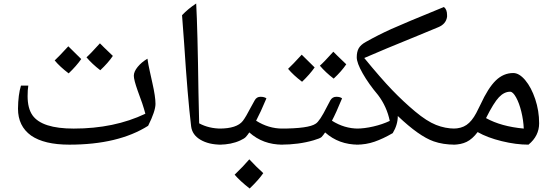

<svg xmlns="http://www.w3.org/2000/svg" viewBox="-20 -818 3163 1099"><path d="M142 -328Q138 -304 138 -268Q138 -198 166 -158Q220 -82 402 -82Q634 -82 812 -167Q798 -221 768 -299Q746 -361 746 -384.5Q746 -408 768 -435Q790 -462 824 -482Q829 -447 837 -412Q845 -377 852 -344Q870 -265 870 -223.5Q870 -182 828 -98Q657 10 377 10Q233 10 158 -42Q83 -96 83 -196Q84 -276 100 -328ZM626 -498Q599 -458 554 -416Q507 -452 475 -490Q496 -508 552 -570Q563 -558 626 -498ZM445 -480Q417 -440 373 -398Q323 -436 293 -472Q317 -494 371 -553Q382 -541 445 -480Z M1103 -798Q1111 -652 1116 -289L1120 -112Q1176 -82 1246 -82Q1256 -82 1256 -72V0Q1256 10 1246 10Q1175 10 1127.5 -18Q1080 -46 1074 -95Q1054 -260 1034 -570L1022 -731Q1057 -768 1103 -798Z M1235 10Q1225 10 1225 0V-72Q1225 -82 1235 -82Q1336 -82 1370 -126Q1387 -148 1417 -206L1438 -244Q1449 -264 1471 -264Q1493 -264 1505 -255Q1471 -174 1446 -127Q1517 -82 1597 -82Q1607 -82 1607 -72V0Q1607 10 1597 10Q1485 10 1407 -60L1397 -46L1387 -34Q1379 -25 1355 -14Q1303 10 1235 10ZM1487 173Q1461 211 1409 261Q1355 219 1323 182Q1375 132 1407 94Q1447 137 1487 173Z M1871 -244Q1883 -264 1905 -264Q1927 -264 1938 -255Q1903 -170 1880 -127Q1951 -82 2031 -82Q2041 -82 2041 -72V0Q2041 10 2031 10Q1919 10 1841 -60L1831 -46L1821 -34Q1813 -26 1775 -15Q1690 10 1587 10Q1577 10 1577 0V-72Q1577 -82 1587 -82Q1747 -82 1787 -110Q1810 -124 1851 -206ZM1962 -450Q1935 -410 1890 -368Q1843 -404 1811 -442Q1832 -460 1888 -522Q1899 -510 1962 -450ZM1781 -432Q1753 -392 1709 -350Q1659 -388 1629 -424Q1653 -446 1707 -505Q1718 -493 1781 -432Z M2521 -778Q2539 -764 2539 -732V-722Q2533 -680 2488 -662L2372 -614Q2170 -532 2065 -486Q2160 -370 2224.5 -303Q2289 -236 2356 -180Q2423 -124 2476 -103Q2529 -82 2584 -82Q2595 -82 2595 -72V0Q2595 10 2584 10Q2516 10 2462 -9Q2379 -38 2257 -154Q2257 -104 2228 -56Q2173 -24 2124 -7Q2075 10 2021 10Q2011 10 2011 0V-72Q2011 -82 2021 -82Q2065 -82 2117 -94Q2169 -106 2211 -126Q2194 -208 2144 -274Q2090 -338 2056 -398Q2022 -458 2022 -490Q2022 -522 2033.5 -542Q2045 -562 2074 -578Q2145 -618 2219 -651.5Q2293 -685 2521 -778Z M2900 -293Q2866 -293 2836 -261.5Q2806 -230 2762 -142Q2848 -94 2978 -82Q2976 -130 2964 -179Q2952 -228 2934 -260.5Q2916 -293 2900 -293ZM3005 10Q2934 10 2852 -10Q2770 -30 2714 -62Q2684 -22 2651 -6Q2618 10 2574 10Q2564 10 2564 0V-72Q2564 -82 2574 -82Q2620 -82 2650.5 -103Q2681 -124 2706 -171L2730 -219Q2774 -315 2818 -357.5Q2862 -400 2918 -400Q2952 -400 2986.5 -359Q3021 -318 3043.5 -251Q3066 -184 3066 -112Q3066 -40 3005 10Z"/></svg>

Font: Autonym
Style: Regular
Weight: 500
Version: Version 1.0.20131126